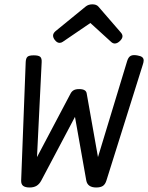

<svg xmlns="http://www.w3.org/2000/svg" viewBox="-20 -833 666 864"><path d="M422.4 -803.7 523.9 -686.5Q531.2 -678.2 531.2 -669.9Q531.2 -659.7 519.5 -648.4Q507.8 -637.2 496.6 -637.2Q488.3 -637.2 481 -643.6L386.7 -729.5L262.7 -645Q255.9 -640.1 248 -640.1Q236.3 -640.1 226.1 -653.8Q218.8 -663.6 218.8 -672.9Q218.8 -683.1 230 -692.9L365.7 -803.7Q377.9 -813.5 395.5 -813.5Q413.6 -813.5 422.4 -803.7ZM167.5 -553.2 146.5 -126 297.9 -412.6Q303.2 -422.4 312 -427.2Q320.8 -432.1 336.4 -432.1Q367.2 -432.1 370.1 -412.6L420.9 -126L551.8 -557.1Q556.2 -571.8 563.5 -578.4Q570.8 -585 584 -585Q590.8 -585 598.6 -583.5Q613.3 -581.1 619.9 -575.7Q626.5 -570.3 626.5 -561Q626.5 -553.7 622.6 -542L459 -21Q453.6 -3.4 442.9 3.7Q432.1 10.7 413.1 10.7Q374 10.7 368.2 -21L317.4 -307.1L166 -21Q157.2 -4.4 144.5 3.2Q131.8 10.7 113.3 10.7Q93.8 10.7 84.2 3.4Q74.7 -3.9 75.2 -21L95.7 -554.7Q96.7 -571.3 103.8 -577.6Q110.8 -584 131.8 -584Q153.3 -584 160.9 -577.4Q168.5 -570.8 167.5 -553.2Z"/></svg>

Font: Courier Prime Sans
Style: Italic
Weight: 400
Italic angle: -10°
Designer: Alan Dague-Greene
Foundry: Quote-Unquote Apps
Version: Version 3.020